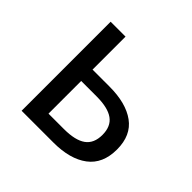

<svg xmlns="http://www.w3.org/2000/svg" viewBox="-140 -686 828 828"><g transform="rotate(45 274.0 -271.5)"><path d="M91.8 0V-543H182.6V-341.8H286.1Q386.7 -341.8 443.8 -300.3Q501 -258.8 501 -172.9Q501 -85.9 443.8 -43Q386.7 0 286.1 0ZM182.6 -73.2H276.4Q345.7 -73.2 378.9 -97.2Q412.1 -121.1 412.1 -172.9Q412.1 -224.6 378.9 -248.5Q345.7 -272.5 276.4 -272.5H182.6Z"/></g></svg>

Font: irohakakuC Regular
Style: Regular
Weight: 400
Designer: [Source Han Sans]
Ryoko NISHIZUKA Ë•øÂ°öÊ∂ºÂ≠ê (kana & ideographs); Paul D. Hunt (Latin, Greek & Cyrillic); Wenlong ZHAN
Version: Version 1.001.20160904